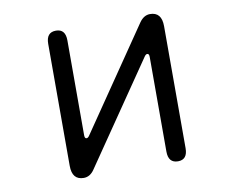

<svg xmlns="http://www.w3.org/2000/svg" viewBox="-80 -826 1160 952"><g transform="rotate(-10 500.0 -350.5)"><path d="M683.6 -529.3Q676.8 -529.3 669.9 -519.5L321.3 -10.7Q299.8 21.5 267.6 21.5Q209 21.5 209 -49.8V-664.1Q209 -721.7 257.8 -721.7Q305.7 -721.7 305.7 -664.1V-186.5Q305.7 -169.9 315.4 -169.9Q322.3 -169.9 329.1 -179.7L677.7 -689.5Q700.2 -721.7 731.4 -721.7Q790 -721.7 790 -650.4V-36.1Q790 21.5 742.2 21.5Q693.4 21.5 693.4 -36.1V-512.7Q693.4 -529.3 683.6 -529.3Z"/></g></svg>

Font: jf-openhuninn-1.1
Style: Regular
Weight: 400
Designer: [Kosugi Maru]
      Designed by Motoya company      

      [Varela Round]
      Joe Prince(Latin component); Avraham Co
Foundry: justfont CO.,LTD.
Version: 1.1